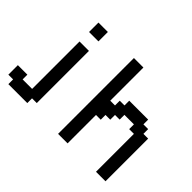

<svg xmlns="http://www.w3.org/2000/svg" viewBox="-149 -1174 1507 1507"><g transform="rotate(45 604.5 -421.0)"><path d="M158.2 0H52.7V-26.4V-52.7H26.4H0V-105.5V-158.2H52.7H105.5V-131.8V-105.5H158.2H210.9V-368.2V-631.8H262.7H315.4V-341.8V-52.7H289.1H262.7V-26.4V0ZM262.7 -737.3H210.9V-789.1V-841.8H262.7H315.4V-789.1V-737.3Z M657.2 0H604.5V-420.9V-841.8H657.2H710V-658.2V-473.6H736.3H762.7V-500V-526.4H789.1H815.4V-552.7V-579.1H919.9H1025.4V-552.7V-526.4H1051.8H1078.1V-500V-473.6H1104.5H1130.9V-237.3V0H1078.1H1025.4V-210.9V-420.9H999H972.7V-447.3V-473.6H919.9H867.2V-447.3V-420.9H841.8H815.4V-394.5V-368.2H789.1H762.7V-341.8V-315.4H736.3H710V-158.2V0Z"/></g></svg>

Font: VCR Jazz Mono
Style: Regular
Weight: 400
Version: Version 3.1